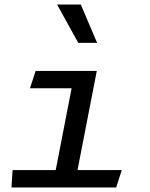

<svg xmlns="http://www.w3.org/2000/svg" viewBox="-20 -826 660 846"><path d="M137 -513.5 112 -437H295.5L225.5 -76.5H35.5L30.5 0H492L516.5 -76.5H321.5L406.5 -513.5ZM231.5 -806 325 -637H408L336 -806Z"/></svg>

Font: Monaspace Argon
Style: Italic
Weight: 400
Italic angle: -11°
Designer: Riley Cran & the Lettermatic Team
Foundry: Lettermatic
Version: Version 1.101 (Monaspace Argon)